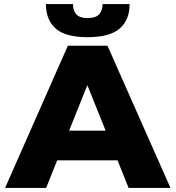

<svg xmlns="http://www.w3.org/2000/svg" viewBox="-20 -925 864 945"><path d="M5 0 314 -700H509L819 0H613L371 -603H449L207 0ZM174 -136 225 -282H567L618 -136ZM411 -742Q302 -742 254 -784.5Q206 -827 206 -905H339Q340 -870 357 -853Q374 -836 411 -836Q449 -836 466.5 -853Q484 -870 485 -905H618Q618 -827 569 -784.5Q520 -742 411 -742Z"/></svg>

Font: MOST Montserrat ExtraBold
Style: Regular
Weight: 800
Designer: Julieta Ulanovsky
Foundry: Julieta Ulanovsky
Version: Version 8.000;March 11, 2024;FontCreator 15.0.0.2926 64-bit